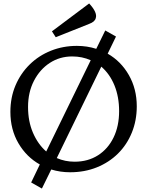

<svg xmlns="http://www.w3.org/2000/svg" viewBox="-20 -1060 850 1109"><path d="M160 -6 210 -110Q133 -153 86.5 -232.5Q40 -312 40 -414Q40 -497 69.5 -566.5Q99 -636 151.5 -687.5Q204 -739 274 -767Q344 -795 424 -795Q483 -795 536 -778L588 -884L650 -849L602 -750Q679 -706 724.5 -626Q770 -546 770 -446Q770 -364 741.5 -294Q713 -224 661.5 -173Q610 -122 539.5 -93.5Q469 -65 385 -65Q328 -65 276 -81L222 29ZM247 -185 504 -712Q455 -734 397 -734Q325 -734 267.5 -696.5Q210 -659 176 -593Q142 -527 142 -442Q142 -359 170.5 -293Q199 -227 247 -185ZM411 -126Q488 -126 546 -163Q604 -200 636 -266Q668 -332 668 -418Q668 -501 641 -567Q614 -633 565 -675L308 -147Q356 -126 411 -126ZM495 -922 302 -845 280 -879 495 -1040Q544 -987 533 -955Q528 -934 495 -922Z"/></svg>

Font: Gowun Batang
Style: Bold
Weight: 700
Designer: Yanghee Ryu
Foundry: Yanghee Ryu
Version: Version 2.000